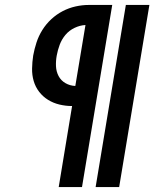

<svg xmlns="http://www.w3.org/2000/svg" viewBox="-20 -755 640 775"><path d="M366 0 488 -735H583L461 0ZM217 0 271 -327Q245 -327 220 -333Q195 -339 174 -352Q153 -365 138 -384.5Q123 -404 116 -428Q109 -452 109.5 -478.5Q110 -505 114 -531Q119 -558 127.5 -584Q136 -610 151 -634Q166 -658 187 -677.5Q208 -697 233 -710Q258 -723 285 -729Q312 -735 338 -735H433L311 0ZM284 -408 325 -654Q303 -653 281 -642.5Q259 -632 244 -614Q229 -596 221 -574.5Q213 -553 209 -531Q205 -509 206 -487.5Q207 -466 216.5 -448Q226 -430 244 -419.5Q262 -409 284 -408Z"/></svg>

Font: Iosevka Slab Semibold Extended
Style: Italic
Weight: 600
Width: 7
Italic angle: -9°
Monospace: yes
Designer: Belleve Invis
Foundry: Belleve Invis
Version: Version 11.1.0; ttfautohint (v1.8.3)